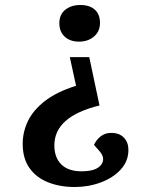

<svg xmlns="http://www.w3.org/2000/svg" viewBox="-20 -542 570 770"><path d="M379 -119Q198 -75 198 41Q198 90 226 117.5Q254 145 307 145Q366 145 385.5 119Q405 93 378 63L357 39Q366 19 383.5 5Q401 -9 426 -9Q459 -9 477 10Q495 29 495 59Q495 104 464.5 137.5Q434 171 384.5 189.5Q335 208 280 208Q220 208 172.5 189Q125 170 98 131.5Q71 93 71 35Q71 -12 91.5 -55.5Q112 -99 159 -136Q206 -173 285 -198L260 -313H338ZM381 -450Q381 -416 357 -395.5Q333 -375 297 -375Q261 -375 239.5 -395Q218 -415 218 -449Q218 -484 242 -503Q266 -522 302 -522Q339 -522 360 -503.5Q381 -485 381 -450Z"/></svg>

Font: Literata 12pt SemiBold
Style: Italic
Weight: 600
Italic angle: -2°
Designer: Latin by Veronika Burian and Jose Scaglione. Greek by Irene Vlachou. Cyrillic by Vera Evstafieva
Foundry: TypeTogether
Version: Version 3.002